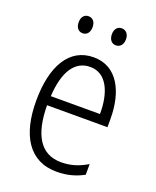

<svg xmlns="http://www.w3.org/2000/svg" viewBox="-136 -884 716 881"><g transform="rotate(20 222.5 -443.5)"><path d="M109 -763C109 -737 122 -721 143 -721C163 -721 177 -736 177 -763C177 -789 163 -804 143 -804C122 -804 109 -788 109 -763ZM271 -763C271 -737 285 -721 305 -721C326 -721 340 -737 340 -763C340 -789 325 -804 305 -804C285 -804 271 -789 271 -763ZM230 -635C111 -635 49 -527 49 -357C49 -192 112 -83 248 -83C299 -83 340 -95 379 -116V-168C335 -142 297 -131 252 -131C154 -131 104 -208 103 -355H398V-396C398 -527 346 -635 230 -635ZM230 -588C310 -588 346 -505 345 -400H105C112 -525 157 -588 230 -588Z"/></g></svg>

Font: Noto Sans Kannada UI Condensed Light
Style: Regular
Weight: 300
Width: 3
Designer: Jelle Bosma - Monotype Design Team
Foundry: Monotype Imaging Inc.
Version: Version 2.005